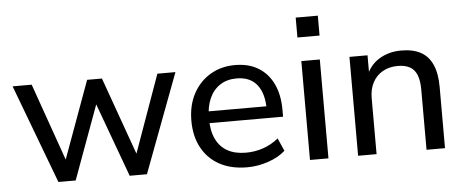

<svg xmlns="http://www.w3.org/2000/svg" viewBox="-49 -817 2276 942"><g transform="rotate(-5 1089.5 -346.5)"><path d="M204 0 21 -487H115L261 -73H237L388 -487H461L609 -73H586L734 -487H823L640 0H555L399 -426H445L289 0Z M1134 9Q1055 9 998.5 -21.5Q942 -52 911 -108.5Q880 -165 880 -242Q880 -318 910.5 -375Q941 -432 994.5 -464Q1048 -496 1117 -496Q1184 -496 1231.5 -467Q1279 -438 1304.5 -384.5Q1330 -331 1330 -256V-223H951V-281H1270L1253 -267Q1253 -345 1219 -387.5Q1185 -430 1119 -430Q1071 -430 1037 -407.5Q1003 -385 985 -344.5Q967 -304 967 -251V-245Q967 -185 986.5 -144.5Q1006 -104 1043 -83.5Q1080 -63 1134 -63Q1177 -63 1217.5 -76.5Q1258 -90 1294 -119L1322 -56Q1289 -26 1237.5 -8.5Q1186 9 1134 9Z M1434 -604V-702H1543V-604ZM1443 0V-487H1534V0Z M1680 0V-487H1769V-381H1758Q1779 -438 1826.5 -467Q1874 -496 1935 -496Q1994 -496 2032 -475Q2070 -454 2089 -410.5Q2108 -367 2108 -302V0H2017V-297Q2017 -340 2006 -368Q1995 -396 1971.5 -409Q1948 -422 1912 -422Q1870 -422 1838 -404Q1806 -386 1788.5 -353Q1771 -320 1771 -276V0Z"/></g></svg>

Font: Nunito Sans 12pt ExtraLight 12pt Medium
Style: Regular
Weight: 500
Version: Version 3.101;gftools[0.9.27]